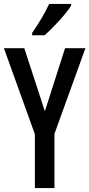

<svg xmlns="http://www.w3.org/2000/svg" viewBox="-20 -960 456 980"><path d="M343 -931V-940H231C210 -895 181 -845 144 -792V-780H208C251 -818 318 -890 343 -931ZM209 -392 104 -714H0L158 -275V0H258V-277L416 -714H312Z"/></svg>

Font: Noto Sans Hebrew ExtraCondensed Medium
Style: Regular
Weight: 500
Width: 2
Designer: Monotype Design Team
Foundry: Monotype Imaging Inc.
Version: Version 2.004